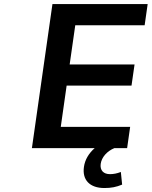

<svg xmlns="http://www.w3.org/2000/svg" viewBox="-20 -739 757 958"><path d="M614.3 0 629.4 -106H283.2L312.5 -312H636.2L651.4 -417.5H327.6L355.5 -612.8H701.7L716.8 -718.8H241.7L139.2 0H452.6C422.9 25.9 403.8 58.1 398.9 93.3C389.2 158.7 427.7 199.2 501 199.2C534.7 199.2 560.1 194.3 589.4 182.1L583 119.1C563.5 126.5 546.9 129.9 528.8 129.9C497.1 129.9 478 111.8 482.4 78.6C487.3 44.9 514.2 15.1 550.8 0Z"/></svg>

Font: Winston SemiBold
Style: Italic
Weight: 600
Italic angle: -8.13011°
Designer: Vernon Adams, Kim Jin-seong, David Berlow, Cristiano Sobral
Foundry: The Winston Project Authors
Version: Version 3.004